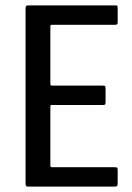

<svg xmlns="http://www.w3.org/2000/svg" viewBox="-20 -693 489 713"><path d="M85 0Q75 0 75 -9V-664Q75 -673 85 -673H406Q414 -673 415.5 -671.5Q417 -670 417 -663V-612Q417 -604 415 -602.5Q413 -601 406 -601H174Q169 -601 168 -599.5Q167 -598 167 -593V-383Q167 -378 168.5 -376.5Q170 -375 174 -375H361Q369 -375 370.5 -373Q372 -371 372 -362V-316Q372 -308 370.5 -305.5Q369 -303 361 -303H174Q169 -303 168 -302Q167 -301 167 -296V-81Q167 -76 168 -74Q169 -72 174 -72H404Q414 -72 415.5 -70Q417 -68 417 -59V-13Q417 -4 414.5 -2Q412 0 404 0Z"/></svg>

Font: Glory Thin Medium
Style: Regular
Weight: 500
Version: Version 1.011